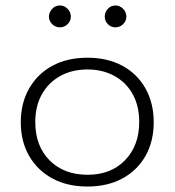

<svg xmlns="http://www.w3.org/2000/svg" viewBox="-20 -674 640 702"><path d="M300 8Q226 8 171.5 -21.5Q117 -51 86.5 -104Q56 -157 56 -227Q56 -297 86.5 -350.5Q117 -404 171.5 -433.5Q226 -463 300 -463Q373 -463 427.5 -433.5Q482 -404 512 -350.5Q542 -297 542 -227Q542 -157 512 -104Q482 -51 427.5 -21.5Q373 8 300 8ZM300 -35Q386 -35 437.5 -88.5Q489 -142 489 -228Q489 -287 465 -330Q441 -373 398 -396.5Q355 -420 300 -420Q243 -420 200 -396Q157 -372 133 -329Q109 -286 109 -228Q109 -140 161.5 -87.5Q214 -35 300 -35ZM199 -574Q183 -574 171 -585.5Q159 -597 159 -613Q159 -629 170.5 -641.5Q182 -654 199 -654Q215 -654 227 -642Q239 -630 239 -613Q239 -597 227 -585.5Q215 -574 199 -574ZM402 -574Q386 -574 374.5 -585.5Q363 -597 363 -613Q363 -630 374.5 -642Q386 -654 402 -654Q418 -654 430 -642Q442 -630 442 -613Q442 -597 430 -585.5Q418 -574 402 -574Z"/></svg>

Font: Inconsolata Expanded Light
Style: Regular
Weight: 300
Width: 7
Monospace: yes
Designer: Raph Levien, Cyreal, Brenton Simpson
Foundry: Raph Levien, Cyreal, Google
Version: Version 3.001; ttfautohint (v1.8.2.53-6de2)